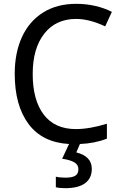

<svg xmlns="http://www.w3.org/2000/svg" viewBox="-20 -744 634 1004"><path d="M377 -69Q448 -69 539 -97V-19Q475 6 398 9L379 53Q460 73 460 139Q460 188 425 214Q390 240 321 240Q290 240 272 235V180Q292 185 323 185Q357 185 373.5 175Q390 165 390 141Q390 117 368 104.5Q346 92 305 86L341 9Q201 1 129 -96Q57 -193 57 -358Q57 -467 94.5 -549.5Q132 -632 204.5 -678Q277 -724 379 -724Q430 -724 478 -713Q526 -702 565 -682L530 -606Q448 -645 378 -645Q272 -645 211.5 -568Q151 -491 151 -357Q151 -221 208.5 -145Q266 -69 377 -69Z"/></svg>

Font: Noto Sans Display
Style: Regular
Weight: 400
Designer: Monotype Design team
Foundry: Monotype Imaging Inc.
Version: Version 1.000